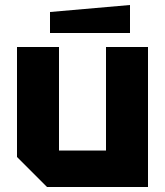

<svg xmlns="http://www.w3.org/2000/svg" viewBox="-20 -748 660 768"><path d="M572 -560V0H168L48 -120V-560H216V-146H404V-560ZM180 -616V-700L500 -728V-616Z"/></svg>

Font: Tektur
Style: Bold
Weight: 700
Designer: Adam Jagosz
Foundry: Adam Jagosz
Version: Version 1.005;gftools[0.9.30]